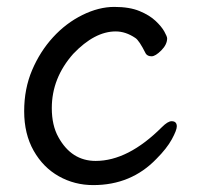

<svg xmlns="http://www.w3.org/2000/svg" viewBox="-20 -512 570 556"><path d="M250 24Q196 24 150.5 -1.5Q105 -27 77.5 -75.5Q50 -124 50 -190Q50 -255 73 -309Q96 -363 133.5 -404Q171 -445 218.5 -468.5Q266 -492 311 -492Q355 -492 384 -480Q413 -468 430.5 -451.5Q448 -435 456 -420.5Q464 -406 464 -401Q464 -383 447 -366Q430 -349 419 -349Q407 -349 402 -357Q383 -395 372 -402Q344 -421 315 -421Q254 -421 192 -356Q130 -286 130 -199Q130 -149 149 -115Q187 -46 257 -46Q351 -46 449 -144Q466 -161 477 -161Q492 -161 492 -146Q492 -135 477.5 -108.5Q463 -82 433 -52Q360 24 250 24Z"/></svg>

Font: ToneOZ-Pinyin-WenKai-Medium
Style: Medium
Weight: 700
Designer: Fontworks Inc.
Foundry: ToneOZ
Version: Version 0.240331